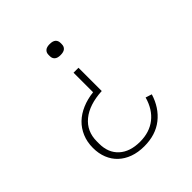

<svg xmlns="http://www.w3.org/2000/svg" viewBox="-194 -658 987 987"><g transform="rotate(-45 300.0 -164.0)"><path d="M293 194Q248 194 212.5 181Q177 168 152 144.5Q127 121 113.5 87.5Q100 54 100 13Q100 -30 115 -65.5Q130 -101 156.5 -126.5Q183 -152 220.5 -168Q258 -184 303 -189V-331H339V-162Q244 -157 191 -113.5Q138 -70 138 3V20Q138 86 179.5 124Q221 162 294 162Q363 162 409.5 125.5Q456 89 475 21L509 32Q486 107 431 150.5Q376 194 293 194ZM320 -442Q298 -442 287.5 -451.5Q277 -461 277 -477V-487Q277 -503 287.5 -512.5Q298 -522 320 -522Q343 -522 353.5 -512.5Q364 -503 364 -487V-477Q364 -461 353.5 -451.5Q343 -442 320 -442Z"/></g></svg>

Font: IBM Plex Mono ExtraLight
Style: Regular
Weight: 200
Monospace: yes
Designer: Mike Abbink, Paul van der Laan, Pieter van Rosmalen
Foundry: Bold Monday
Version: Version 2.3